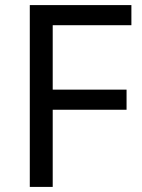

<svg xmlns="http://www.w3.org/2000/svg" viewBox="-20 -734 559 754"><path d="M187 0H97V-714H496V-635H187V-382H477V-303H187Z"/></svg>

Font: Noto Sans Javanese
Style: Regular
Weight: 400
Designer: Monotype Design Team
Foundry: Monotype Imaging Inc.
Version: Version 2.004